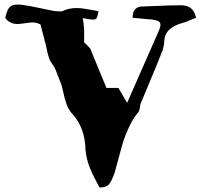

<svg xmlns="http://www.w3.org/2000/svg" viewBox="-20 -813 881 840"><path d="M415 6.8Q426.3 7.8 435.1 5.4Q443.8 2.9 449.2 0Q454.6 -2.9 460 -11Q465.3 -19 467.5 -23.4Q469.7 -27.8 474.4 -39.6Q479 -51.3 481 -55.2Q486.8 -74.7 499 -121.3Q511.2 -168 519 -193.6Q526.9 -219.2 543.7 -255.4Q560.5 -291.5 582 -318.8Q585 -321.3 586.9 -324.7Q588.9 -328.1 590.1 -332.8Q591.3 -337.4 591.8 -340.6Q592.3 -343.8 593 -349.4Q593.8 -355 594.2 -356.9Q679.2 -559.6 691.9 -594.2Q698.2 -619.6 698.2 -624Q698.2 -661.1 718.8 -681.4Q739.3 -701.7 775.9 -711.9Q787.6 -714.4 807.6 -723.1Q827.6 -731.9 837.9 -734.9Q831.1 -765.1 814.5 -777.6Q797.9 -790 772 -790Q746.1 -790 716.8 -789.1Q687.5 -788.1 651.4 -786.4Q615.2 -784.7 594.2 -784.2Q560.1 -778.3 560.1 -734.9Q573.7 -734.4 601.1 -731.4Q628.4 -728.5 643.1 -728Q664.6 -725.1 673.3 -720Q682.1 -714.8 682.1 -704.1Q682.1 -696.3 675.8 -680.2Q655.3 -632.8 608.9 -528.6Q562.5 -424.3 536.1 -362.8Q528.8 -376 515.9 -397.5Q502.9 -418.9 498 -428.2H445.8Q432.6 -459 409.4 -516.4Q386.2 -573.7 374 -602.1L348.1 -627.9V-683.1Q346.2 -715.3 341.8 -733.9Q378.4 -727.1 386.2 -727.1Q398.9 -727.1 403.1 -734.4Q407.2 -741.7 411.1 -764.2Q401.4 -765.6 381.1 -769.5Q360.8 -773.4 344.7 -775.6Q328.6 -777.8 314 -777.8Q280.8 -777.8 252.9 -764.2Q250 -763.2 242.2 -763.2Q238.8 -763.2 231.7 -763.7Q224.6 -764.2 221.2 -764.2Q206.1 -766.6 155 -777.6Q104 -788.6 75.2 -792Q68.4 -793 55.2 -793Q32.7 -793 21.5 -781Q10.3 -769 2.9 -734.9Q21.5 -708 56.2 -708Q67.4 -708 89.6 -711.4Q111.8 -714.8 122.1 -714.8Q140.6 -714.8 157.2 -706.1Q160.2 -692.9 167 -667.7Q173.8 -642.6 176.8 -629.9Q180.2 -620.1 184.1 -599.4Q188 -578.6 193.4 -562.3Q198.7 -545.9 208 -534.2Q215.8 -523.9 221.4 -511.5Q227.1 -499 233.2 -481.9Q239.3 -464.8 243.2 -456.1Q251 -439.5 256.8 -409.9Q262.7 -380.4 271.7 -355.5Q280.8 -330.6 298.8 -312Q352.5 -251.5 354 -157.2Q358.4 -114.7 373.5 -77.9Q388.7 -41 415 6.8Z"/></svg>

Font: Sonetni venez
Style: Regular
Weight: 400
Designer: Alja Herlah
Foundry: Type Salon
Version: Version 1.000;hotconv 1.0.109;makeotfexe 2.5.65596